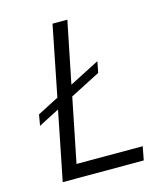

<svg xmlns="http://www.w3.org/2000/svg" viewBox="-106 -782 746 863"><g transform="rotate(-15 267.0 -350.0)"><path d="M160 -63H468L456 0H79L143 -321L46 -271L55 -322L154 -373L219 -700H288L230 -413L370 -485L360 -433L220 -361Z"/></g></svg>

Font: Gontserrat Light
Style: Italic
Weight: 300
Italic angle: -11.3°
Designer: Julieta Ulanovsky
Foundry: Julieta Ulanovsky
Version: Version 6.001